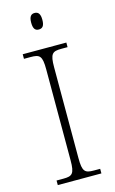

<svg xmlns="http://www.w3.org/2000/svg" viewBox="-136 -960 607 1012"><g transform="rotate(-15 167.0 -454.0)"><path d="M163 -818C182 -818 194 -828 194 -863C194 -897 182 -908 163 -908C145 -908 133 -897 133 -863C133 -828 145 -818 163 -818ZM47 0H285V-25H251C202 -25 189 -35 189 -109V-605C189 -679 202 -689 251 -689H285V-714H47V-689H84C133 -689 146 -679 146 -605V-109C146 -35 133 -25 84 -25H47Z"/></g></svg>

Font: Noto Serif Ethiopic ExtraLight
Style: Regular
Weight: 200
Designer: Monotype Design Team
Foundry: Monotype Imaging Inc.
Version: Version 2.102